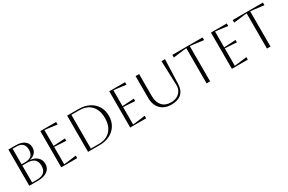

<svg xmlns="http://www.w3.org/2000/svg" viewBox="134 -1949 4810 3212"><g transform="rotate(-30 2539.5 -343.0)"><path d="M130 0V-700H269Q377 -700 437 -655Q497 -610 497 -530Q497 -471 462 -429.5Q427 -388 364 -373V-367Q450 -356 498.5 -307.5Q547 -259 547 -185Q547 -98 480 -49Q413 0 292 0ZM270 -676H198V-376H269Q427 -376 427 -526Q427 -676 270 -676ZM292 -352H198V-24H292Q475 -24 475 -188Q475 -352 292 -352Z M747 0V-700H1052V-651L877 -674Q831 -680 815 -680V-375Q828 -375 877 -378L1041 -388V-342L877 -352Q828 -355 815 -355V-20Q833 -20 878 -26L1055 -49V0Z M1265 0V-700H1485Q1601 -700 1687 -656Q1773 -612 1821 -533.5Q1869 -455 1869 -350Q1869 -245 1821 -166.5Q1773 -88 1687 -44Q1601 0 1485 0ZM1485 -676H1333V-24H1485Q1630 -24 1711.5 -110Q1793 -196 1793 -350Q1793 -504 1711.5 -590Q1630 -676 1485 -676Z M2079 0V-700H2384V-651L2209 -674Q2163 -680 2147 -680V-375Q2160 -375 2209 -378L2373 -388V-342L2209 -352Q2160 -355 2147 -355V-20Q2165 -20 2210 -26L2387 -49V0Z M2587 -700H2655V-278Q2655 -157 2714.5 -89.5Q2774 -22 2882 -22Q2950 -22 3000.5 -48.5Q3051 -75 3078.5 -122Q3106 -169 3104 -230L3087 -700H3155L3138 -230Q3134 -110 3066.5 -48Q2999 14 2874 14Q2739 14 2663 -64.5Q2587 -143 2587 -280Z M3555 0V-680Q3540 -680 3493 -674L3297 -649V-700H3881V-649L3685 -674Q3638 -680 3623 -680V0Z M4043 0V-700H4348V-651L4173 -674Q4127 -680 4111 -680V-375Q4124 -375 4173 -378L4337 -388V-342L4173 -352Q4124 -355 4111 -355V-20Q4129 -20 4174 -26L4351 -49V0Z M4721 0V-680Q4706 -680 4659 -674L4463 -649V-700H5047V-649L4851 -674Q4804 -680 4789 -680V0Z"/></g></svg>

Font: Aboreto
Style: Regular
Weight: 400
Designer: Dominik Jáger
Foundry: Dominik Jáger
Version: Version 1.001; ttfautohint (v1.8.4.7-5d5b)